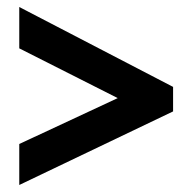

<svg xmlns="http://www.w3.org/2000/svg" viewBox="-20 -635 548 548"><path d="M35 -224 316 -355 35 -497V-615L474 -387V-317L35 -107Z"/></svg>

Font: Noto Sans Display SemiCondensed
Style: Regular
Weight: 400
Width: 4
Version: Version 2.003